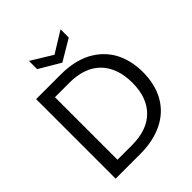

<svg xmlns="http://www.w3.org/2000/svg" viewBox="-242 -1043 1190 1190"><g transform="rotate(-45 353.5 -448.0)"><path d="M294 -697C294 -697 77 -697 77 -697C77 -697 77 0 77 0C77 0 294 0 294 0C294 0 294 0 294 0C370 0 436 -14 492 -42C547 -69 590 -109 620 -162C649 -214 664 -276 664 -347C664 -347 664 -347 664 -347C664 -418 649 -480 620 -533C590 -586 547 -626 492 -655C436 -683 370 -697 294 -697ZM294 -75C294 -75 168 -75 168 -75C168 -75 168 -623 168 -623C168 -623 294 -623 294 -623C294 -623 294 -623 294 -623C383 -623 452 -599 500 -550C547 -501 571 -434 571 -347C571 -347 571 -347 571 -347C571 -261 547 -194 500 -147C453 -99 384 -75 294 -75ZM490 -896C490 -896 352 -811 352 -811C352 -811 213 -896 213 -896C213 -896 213 -824 213 -824C213 -824 352 -742 352 -742C352 -742 490 -824 490 -824C490 -824 490 -896 490 -896Z"/></g></svg>

Font: Girnar Poppins
Style: Regular
Weight: 500
Designer: Ninad Kale (Devanagari), Jonny Pinhorn (Latin)
Foundry: Indian Type Foundry
Version: ""